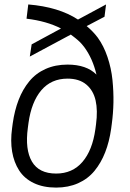

<svg xmlns="http://www.w3.org/2000/svg" viewBox="-20 -831 584 862"><path d="M99.1 -747.1 106.9 -811Q243.7 -799.8 330.1 -743.2L456.1 -811L449.2 -755.9L369.1 -713.9Q398.4 -689.5 418.9 -662.1Q445.8 -625 462.6 -575Q479.5 -524.9 484.9 -472.2Q490.2 -419.4 489.3 -370.6Q488.3 -321.8 481.9 -274.9L479 -252.9Q470.7 -194.3 452.1 -147Q433.6 -99.6 404.1 -63.7Q374.5 -27.8 330.6 -8.3Q286.6 11.2 231.9 11.2Q173.8 11.2 131.3 -9.3Q88.9 -29.8 65.7 -66.2Q42.5 -102.5 34.4 -150.4Q26.4 -198.2 34.2 -254.9L37.1 -276.9Q45.4 -335.4 63.7 -382.8Q82 -430.2 111.6 -466.1Q141.1 -502 184.8 -521.5Q228.5 -541 283.2 -541Q368.2 -541 413.1 -496.1Q396 -568.8 357.9 -620.1Q353 -626.5 347.7 -632.6Q342.3 -638.7 338.4 -642.6Q334.5 -646.5 327.9 -652.1Q321.3 -657.7 318.6 -659.9Q315.9 -662.1 307.9 -668.2Q299.8 -674.3 297.9 -675.8L113.8 -577.1L122.1 -631.8L253.9 -703.1Q189.5 -736.3 99.1 -747.1ZM231.9 -51.8Q305.2 -51.8 350.1 -104Q395 -156.2 408.2 -251L411.1 -272.9Q419.4 -335 409.2 -380.1Q398.9 -425.3 367.2 -451.7Q335.4 -478 283.2 -478Q210 -478 165.5 -425.8Q121.1 -373.5 107.9 -278.8L105 -256.8Q91.8 -159.7 123.3 -105.7Q154.8 -51.8 231.9 -51.8Z"/></svg>

Font: Cooper Hewitt
Style: Book Italic
Weight: 706
Designer: Village Type and Design LLC
Foundry: Cooper Hewitt Smithsonian Design Museum
Version: 1.000